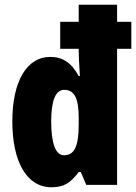

<svg xmlns="http://www.w3.org/2000/svg" viewBox="-20 -780 574 810"><path d="M197 10C250 10 277 -8 312 -54H321L344 0H474V-574H534V-688H474V-760H312V-688H234V-574H312V-565C312 -544 314 -509 317 -459H312C282 -516 243 -540 192 -540C93 -540 32 -437 32 -268C32 -99 92 10 197 10ZM250 -125C216 -125 196 -171 196 -268C196 -357 215 -401 251 -401C294 -401 312 -365 312 -284V-254C312 -163 294 -125 250 -125Z"/></svg>

Font: Noto Sans Arabic ExtCond Blk
Style: Regular
Weight: 900
Width: 2
Designer: Monotype Design Team, Nadine Chahine, Nizar Qandah and Khaled Hosny
Foundry: Monotype Imaging Inc.
Version: Version 2.012